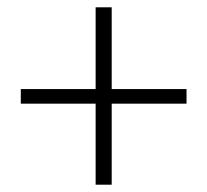

<svg xmlns="http://www.w3.org/2000/svg" viewBox="-20 -628 568 526"><path d="M242 -344H37V-384H242V-608H286V-384H491V-344H286V-122H242Z"/></svg>

Font: Merged Yaku Han JP ExtraLight
Style: Regular
Weight: 250
Designer: Ryoko NISHIZUKA 西塚涼子 (kana, bopomofo & ideographs); Paul D. Hunt (Latin, Greek & Cyrillic); Sandoll Communications 산돌커뮤니
Foundry: Adobe
Version: Version 2.004